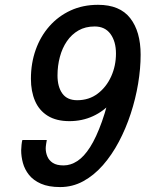

<svg xmlns="http://www.w3.org/2000/svg" viewBox="-20 -767 622 798"><path d="M230 10.5Q182 10.5 150.2 -3.5Q118.5 -17.5 100.5 -40.2Q82.5 -63 75.2 -89.8Q68 -116.5 68 -142Q68 -150.5 69.5 -165Q71 -179.5 73 -185H174.5Q173.5 -181 171.8 -169Q170 -157 170 -150.5Q170 -133 176.8 -116.8Q183.5 -100.5 199.5 -90Q215.5 -79.5 244.5 -79.5Q273.5 -79.5 301.2 -97.5Q329 -115.5 354.5 -155.5Q380 -195.5 403.5 -261.2Q427 -327 447 -422.5L484 -423Q474 -377.5 442.8 -341.2Q411.5 -305 366.5 -284.2Q321.5 -263.5 268.5 -263.5Q214 -263.5 178.2 -285.8Q142.5 -308 125.5 -347.8Q108.5 -387.5 108.5 -439.5Q108.5 -504.5 128.5 -560.5Q148.5 -616.5 185.5 -658.2Q222.5 -700 273.5 -723.5Q324.5 -747 387.5 -747Q478 -747 521.2 -691.5Q564.5 -636 564.5 -539.5Q564.5 -482 554 -419Q543.5 -356 523.2 -294.2Q503 -232.5 474 -177.8Q445 -123 407.8 -80.5Q370.5 -38 326 -13.8Q281.5 10.5 230 10.5ZM301 -350.5Q350 -350.5 386 -377.8Q422 -405 442 -449.2Q462 -493.5 462 -544.5Q462 -594.5 439.2 -625.8Q416.5 -657 373.5 -657Q335 -657 306.2 -640.5Q277.5 -624 258 -595.5Q238.5 -567 228.8 -530.2Q219 -493.5 219 -453.5Q219 -406.5 239 -378.5Q259 -350.5 301 -350.5Z"/></svg>

Font: Epilogue Medium
Style: Italic
Weight: 500
Italic angle: -12°
Designer: Tyler Finck
Foundry: Etcetera Type Co
Version: Version 2.112